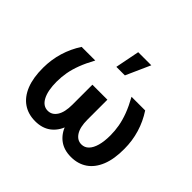

<svg xmlns="http://www.w3.org/2000/svg" viewBox="-177 -1010 1248 1248"><g transform="rotate(45 447.0 -385.5)"><path d="M154.8 -545.5H280.2Q250 -490.4 232.2 -443.7Q214.5 -397 207 -354.9Q199.6 -312.9 199.6 -270.6Q199.6 -188.9 224.1 -142.4Q248.6 -95.9 292.6 -95.9Q331.3 -95.9 354.8 -132.3Q378.2 -168.7 378.2 -237.9V-421.2H473.7V-247.9Q473.7 -168.3 452.6 -110.4Q431.5 -52.6 388.8 -21.3Q346.2 9.9 283 9.9Q218 9.9 171 -22.4Q123.9 -54.7 98.5 -117.5Q73.2 -180.4 73.5 -272.7Q73.9 -347.7 94.6 -416.4Q115.4 -485.1 154.8 -545.5ZM613.6 -545.5H739Q778.8 -485.1 799.5 -416.4Q820.3 -347.7 820.3 -272.7Q821 -180.4 795.6 -117.5Q770.2 -54.7 723.2 -22.4Q676.1 9.9 611.2 9.9Q547.9 9.9 505.3 -21.3Q462.7 -52.6 441.4 -110.4Q420.1 -168.3 420.1 -247.9V-421.2H516V-237.9Q516 -168.7 539.6 -132.3Q563.2 -95.9 601.6 -95.9Q631 -95.9 651.6 -116.8Q672.2 -137.8 683.2 -176.8Q694.2 -215.9 694.2 -270.6Q694.2 -312.9 686.8 -354.9Q679.3 -397 661.8 -443.7Q644.2 -490.4 613.6 -545.5ZM406.2 -613.3 439.3 -781.2H559.7L484.7 -613.3Z"/></g></svg>

Font: InterMG SemiBold
Style: Regular
Weight: 600
Designer: Rasmus Andersson
Foundry: rsms
Version: Version 3.019;December 26, 2023;FontCreator 15.0.0.2955 64-b